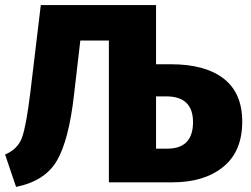

<svg xmlns="http://www.w3.org/2000/svg" viewBox="-21 -715 983 753"><path d="M649 -463Q784 -463 856.5 -406.5Q929 -350 929 -238Q929 -121 854.5 -60.5Q780 0 656 0H406V-556H294L269 -341Q249 -166 202.5 -85.5Q156 -5 42 18L-1 -109Q49 -130 65.5 -176Q82 -222 98 -353L139 -695H591V-463ZM635 -132Q736 -132 736 -236Q736 -337 631 -337H591V-132Z"/></svg>

Font: FiraGO ExtraBold
Style: Regular
Weight: 800
Designer: bBox Type
Foundry: bBox Type GmbH
Version: Version 1.001;PS 001.001;hotconv 1.0.88;makeotf.lib2.5.64775